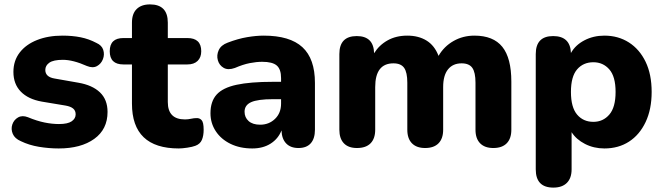

<svg xmlns="http://www.w3.org/2000/svg" viewBox="-20 -664 3014 873"><path d="M247 11Q202 11 157 3.5Q112 -4 75 -22Q47 -34 38 -55.5Q29 -77 36 -98Q43 -119 62 -130Q81 -141 107 -131Q148 -114 182.5 -107Q217 -100 248 -100Q288 -100 306 -112.5Q324 -125 324 -144Q324 -161 312.5 -170.5Q301 -180 278 -184L170 -202Q108 -213 74.5 -247.5Q41 -282 41 -337Q41 -388 69.5 -425Q98 -462 148.5 -482Q199 -502 264 -502Q309 -502 346.5 -494.5Q384 -487 418 -469Q443 -458 449.5 -437Q456 -416 448 -395Q440 -374 421 -363.5Q402 -353 375 -364Q312 -392 266 -392Q223 -392 204.5 -379Q186 -366 186 -346Q186 -314 228 -307L336 -288Q400 -277 434.5 -244Q469 -211 469 -155Q469 -76 408.5 -32.5Q348 11 247 11Z M793 11Q580 11 580 -193V-371H541Q479 -371 479 -431Q479 -491 541 -491H580V-561Q580 -602 601.5 -623Q623 -644 662 -644Q743 -644 743 -561V-491H832Q895 -491 895 -431Q895 -403 878.5 -387Q862 -371 832 -371H743V-200Q743 -121 821 -121Q835 -121 848.5 -124Q862 -127 873 -127Q887 -128 896.5 -118Q906 -108 906 -74Q906 -47 898 -28Q890 -9 868 -1Q855 4 831.5 7.5Q808 11 793 11Z M1127 11Q1071 11 1028 -10Q985 -31 961 -67.5Q937 -104 937 -149Q937 -203 965 -234Q993 -265 1055.5 -278.5Q1118 -292 1221 -292H1258V-309Q1258 -349 1238.5 -366Q1219 -383 1172 -383Q1146 -383 1115.5 -377Q1085 -371 1048 -355Q1017 -344 997 -355.5Q977 -367 970.5 -390Q964 -413 974.5 -436Q985 -459 1015 -470Q1062 -488 1103.5 -495Q1145 -502 1179 -502Q1298 -502 1355 -449.5Q1412 -397 1412 -287V-74Q1412 -34 1393 -12.5Q1374 9 1337 9Q1301 9 1281 -12Q1261 -33 1260 -71Q1245 -33 1210.5 -11Q1176 11 1127 11ZM1258 -213H1221Q1152 -213 1122 -199.5Q1092 -186 1092 -156Q1092 -130 1110.5 -113.5Q1129 -97 1163 -97Q1203 -97 1230.5 -123.5Q1258 -150 1258 -193Z M1603 9Q1564 9 1543.5 -12.5Q1523 -34 1523 -74V-418Q1523 -500 1602 -500Q1679 -500 1681 -422Q1704 -459 1742.5 -480.5Q1781 -502 1832 -502Q1883 -502 1919.5 -479.5Q1956 -457 1974 -410Q1999 -453 2042 -477.5Q2085 -502 2137 -502Q2223 -502 2264 -451Q2305 -400 2305 -293V-74Q2305 -34 2284 -12.5Q2263 9 2223 9Q2184 9 2163 -12.5Q2142 -34 2142 -74V-288Q2142 -335 2127.5 -355.5Q2113 -376 2079 -376Q2039 -376 2017 -348.5Q1995 -321 1995 -268V-74Q1995 -34 1974 -12.5Q1953 9 1913 9Q1874 9 1853 -12.5Q1832 -34 1832 -74V-288Q1832 -335 1817.5 -355.5Q1803 -376 1769 -376Q1686 -376 1686 -268V-74Q1686 -34 1665 -12.5Q1644 9 1603 9Z M2678 -110Q2722 -110 2750.5 -143Q2779 -176 2779 -246Q2779 -316 2750.5 -348.5Q2722 -381 2678 -381Q2632 -381 2604 -348.5Q2576 -316 2576 -246Q2576 -176 2604 -143Q2632 -110 2678 -110ZM2496 189Q2416 189 2416 106V-418Q2416 -500 2495 -500Q2573 -500 2576 -423Q2596 -459 2637 -480.5Q2678 -502 2728 -502Q2791 -502 2839.5 -471Q2888 -440 2915.5 -383Q2943 -326 2943 -246Q2943 -167 2915.5 -109Q2888 -51 2840 -20Q2792 11 2728 11Q2680 11 2640 -9.5Q2600 -30 2579 -63V106Q2579 146 2557.5 167.5Q2536 189 2496 189Z"/></svg>

Font: Chiron GoRound TC EB
Style: Regular
Weight: 700
Designer: Ryoko NISHIZUKA 西塚涼子 (kana, bopomofo & ideographs); Paul D. Hunt (Latin, Greek & Cyrillic); Sandoll Communications 산돌커뮤니
Foundry: Adobe
Version: Version 1.000;hotconv 1.1.1;makeotfexe 2.6.0